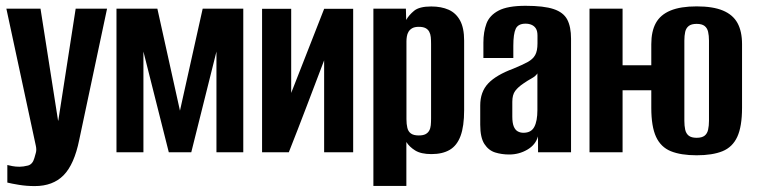

<svg xmlns="http://www.w3.org/2000/svg" viewBox="-20 -525 2610 662"><path d="M99.9 116.6Q71.6 116.6 45.9 112.4Q20.2 108.2 5.3 104.5V43.9Q11.4 45.6 22.6 47.7Q33.8 49.9 47.5 49.9Q60 49.9 76.3 45.8Q92.5 41.6 98.6 19.7Q101.2 11.4 103.8 1.2Q106.5 -9 103.5 -22.5L2 -495H119.7L180.2 -109.1H181L240.9 -495H349.1L253.2 -42.9Q236.1 41.7 199.3 79.2Q162.5 116.6 99.9 116.6Z M381.6 0V-495H522.6L600.5 -143.4L678.8 -495H818.8V0H726.3V-347.2L639.5 0H562L474.5 -347.2V0Z M883.6 0V-494.7H984V-204.5L1097.7 -494.7H1197.7V0H1097.6V-317Q1067.3 -237.4 1037.3 -158.5Q1007.3 -79.6 975.8 0Z M1267.4 116V-495H1379.5L1380.5 -456.2Q1389.8 -473 1407.9 -487.9Q1426 -502.7 1466.8 -502.7Q1501.6 -502.7 1527 -491.4Q1552.3 -480 1566.3 -454.3Q1580.3 -428.5 1580.3 -385V-144.8Q1580.3 -89.6 1568 -56.4Q1555.7 -23.1 1530.7 -8.4Q1505.7 6.3 1467.5 6.3Q1431.5 6.3 1411.5 -6.2Q1391.4 -18.7 1381.1 -35.4V116ZM1423.9 -58Q1438.7 -58 1447.1 -62.4Q1455.5 -66.8 1459.9 -74.7Q1464.3 -82.7 1465.3 -93.3Q1466.3 -103.9 1466.3 -117V-373.2Q1466.3 -386.4 1465.3 -397Q1464.3 -407.5 1459.9 -415.7Q1455.5 -423.8 1447.1 -428.1Q1438.7 -432.5 1423.9 -432.5Q1409.7 -432.5 1401.3 -427.7Q1392.9 -422.9 1388.5 -415.4Q1384.1 -407.9 1382.8 -399.1Q1381.4 -390.4 1381.4 -382.7V-114.1Q1381.4 -97.1 1384.5 -84.2Q1387.6 -71.3 1396.9 -64.7Q1406.1 -58 1423.9 -58Z M1735.7 7.7Q1709.9 7.7 1687.3 0.7Q1664.6 -6.4 1650.2 -28.5Q1635.8 -50.6 1635.8 -95V-161.4Q1635.8 -208.3 1663.3 -237.4Q1690.9 -266.5 1750.1 -288.4Q1781.4 -301.3 1799.4 -311.2Q1817.4 -321 1825.3 -335.3Q1833.2 -349.5 1833.2 -375.2V-402.4Q1833.2 -417.7 1827.9 -426.4Q1822.5 -435.1 1813.3 -439.2Q1804.1 -443.4 1792 -443.4Q1766.4 -443.4 1758.1 -425.6Q1749.9 -407.9 1749.9 -367.1V-325.1H1646.7V-378Q1646.7 -415 1657.2 -443.5Q1667.8 -472 1699.1 -488.5Q1730.4 -505 1792 -505Q1855.2 -505 1888.9 -493.7Q1922.6 -482.5 1935.8 -457.6Q1948.9 -432.7 1948.9 -391.4V0H1835.2L1834.9 -54.7Q1826.7 -25.6 1798.2 -9Q1769.6 7.7 1735.7 7.7ZM1784.7 -67.2Q1811.6 -67.2 1822.2 -87.5Q1832.9 -107.7 1832.9 -145.4V-271.9Q1827 -262.5 1812.9 -254.7Q1798.7 -246.9 1785.5 -237.7Q1766.4 -225 1756.4 -211.6Q1746.4 -198.2 1746.4 -174.1V-123Q1746.4 -101.5 1751.3 -89.2Q1756.3 -76.9 1765.1 -72.1Q1773.8 -67.2 1784.7 -67.2Z M2382 10.4Q2327.8 10.4 2293.1 -3.6Q2258.4 -17.7 2242 -53.3Q2225.6 -88.9 2225.6 -153V-372.7Q2225.6 -417 2241.3 -445.6Q2257 -474.2 2291.7 -488.6Q2326.4 -503 2382 -503Q2438.4 -503 2472.7 -488.6Q2507.1 -474.2 2522.8 -445.6Q2538.5 -417 2538.5 -372.7V-153.6Q2538.5 -88.9 2522.1 -53.3Q2505.7 -17.7 2471 -3.6Q2436.3 10.4 2382 10.4ZM2012.6 0V-495H2126.6V-300H2263.7V-213.8H2126.6V0ZM2382 -49.9Q2400.1 -49.9 2409.3 -57.1Q2418.6 -64.4 2421.5 -77.9Q2424.5 -91.5 2424.5 -108.2V-385Q2424.5 -402.1 2421.5 -415.2Q2418.6 -428.2 2409.3 -435.5Q2400.1 -442.7 2382 -442.7Q2364 -442.7 2354.8 -435.5Q2345.5 -428.2 2342.5 -415.2Q2339.6 -402.1 2339.6 -385V-108.2Q2339.6 -91.5 2342.5 -77.9Q2345.5 -64.4 2354.8 -57.1Q2364 -49.9 2382 -49.9Z"/></svg>

Font: Alumni Sans SC Thin
Style: Regular
Weight: 100
Designer: Robert E. Leuschke
Foundry: Robert E. Leuschke
Version: Version 1.018